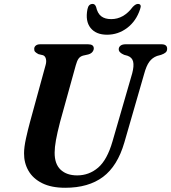

<svg xmlns="http://www.w3.org/2000/svg" viewBox="-20 -920 850 954"><path d="M539 -217.5 637 -556Q646.5 -592.5 641.5 -613.8Q636.5 -635 613.5 -643L597 -647.5Q569.5 -659 570 -675.5Q570 -686 578.8 -693Q587.5 -700 604 -700H782Q810.5 -700 810.5 -678Q810.5 -666 803.2 -659.5Q796 -653 780.5 -647.5L760.5 -642Q737 -633.5 722 -613.2Q707 -593 696 -552L598 -212.5Q564 -95 491.8 -41Q419.5 13 304 13Q235 13 189.5 -9.8Q144 -32.5 121.5 -71.5Q99 -110.5 99.5 -158.5Q99.5 -188.5 109.2 -232.8Q119 -277 129 -313.5L206.5 -596.5Q211.5 -613.5 208.2 -627.2Q205 -641 194 -645.5L171 -651Q159 -657.5 154.2 -662.8Q149.5 -668 150 -677.5Q150 -687 157.8 -693.5Q165.5 -700 179.5 -700H417.5Q446 -700 446 -679.5Q446 -670.5 439.2 -662Q432.5 -653.5 418.5 -649.5L392 -643.5Q377.5 -639 370 -628.2Q362.5 -617.5 356.5 -595.5L278.5 -314Q264.5 -260 258 -223.8Q251.5 -187.5 251.5 -162Q251 -105.5 281 -77Q311 -48.5 363.5 -48.5Q422.5 -48.5 467.5 -87Q512.5 -125.5 539 -217.5ZM532.5 -825Q594.5 -825 639.5 -885.5Q654 -900.5 665 -900.5Q686 -900.5 676 -874Q656.5 -815 611.8 -781.2Q567 -747.5 512 -747.5Q457 -747.5 430 -781.2Q403 -815 414.5 -874Q419.5 -900.5 440.5 -900.5Q452 -900.5 457.5 -885.5Q464.5 -853.5 483 -839.2Q501.5 -825 532.5 -825Z"/></svg>

Font: Fraunces 9pt SemiBold
Style: Italic
Weight: 600
Italic angle: -16°
Version: Version 1.000;[b76b70a41]